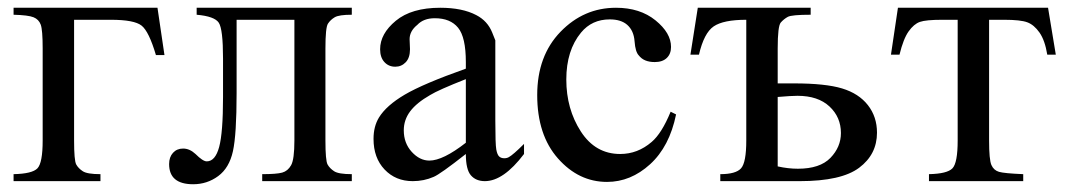

<svg xmlns="http://www.w3.org/2000/svg" viewBox="-20 -467 2748 495"><path d="M386 -447 404 -325H382Q364 -386 345 -401Q326 -416 266 -416H171V-105Q171 -53 176.5 -43Q182 -33 193.5 -25.5Q205 -18 239 -18V0H15V-18Q63 -19 76.5 -33Q90 -47 90 -105V-342Q90 -390 85 -403.5Q80 -417 66.5 -422.5Q53 -428 15 -429V-447Z M487 -447H887V-429Q854 -429 843 -422.5Q832 -416 825.5 -406Q819 -396 819 -342V-105Q819 -53 824.5 -43Q830 -33 841.5 -25.5Q853 -18 887 -18V0H656V-18Q693 -18 707.5 -22Q722 -26 730.5 -41Q739 -56 739 -105V-416H590V-227Q590 -120 580.5 -77Q571 -34 542.5 -13Q514 8 478 8Q416 8 416 -44Q416 -62 426 -73Q436 -84 452 -84Q469 -84 484 -70Q503 -51 513 -51Q535 -51 545 -88Q555 -125 555 -217V-316Q555 -392 544 -408.5Q533 -425 487 -429Z M1181 -70Q1115 -18 1098 -11Q1073 0 1044 0Q1000 0 971.5 -30Q943 -60 943 -109Q943 -141 957 -164Q976 -195 1023.5 -223Q1071 -251 1181 -290V-307Q1181 -371 1161 -395.5Q1141 -420 1101 -420Q1072 -420 1056 -403Q1036 -387 1036 -366L1037 -340Q1037 -318 1026 -306.5Q1015 -295 999 -295Q982 -295 971 -307Q960 -319 960 -340Q960 -380 1000.5 -413.5Q1041 -447 1115 -447Q1172 -447 1208 -428Q1237 -413 1249 -383L1257 -363V-156Q1257 -95 1259.5 -81.5Q1262 -68 1267 -63.5Q1272 -59 1280 -59Q1287 -59 1292 -62Q1303 -68 1331 -96V-70Q1278 0 1230 0Q1207 0 1194 -15Q1181 -30 1181 -70ZM1181 -99V-263Q1110 -235 1089 -222Q1054 -202 1037.5 -180Q1021 -158 1021 -131Q1021 -98 1041.5 -75.5Q1062 -53 1087 -53Q1122 -53 1181 -99Z M1723 -172Q1706 -89 1656 -43.5Q1606 2 1545 2Q1472 2 1418.5 -58.5Q1365 -119 1365 -222Q1365 -323 1425 -385Q1485 -447 1568 -447Q1630 -447 1670 -414.5Q1710 -382 1710 -346Q1710 -328 1699 -317.5Q1688 -307 1668 -307Q1640 -307 1627 -324Q1618 -333 1616 -360.5Q1614 -388 1597 -403Q1581 -417 1552 -417Q1506 -417 1478 -383Q1440 -337 1440 -262Q1440 -186 1477.5 -128Q1515 -70 1579 -70Q1624 -70 1660 -101Q1686 -123 1709 -179Z M1779 -447H2070V-429Q2021 -429 2011 -423.5Q2001 -418 1993 -409Q1985 -400 1985 -342V-252H2027Q2108 -252 2151 -239Q2194 -226 2217.5 -196Q2241 -166 2241 -125Q2241 -69 2195 -34.5Q2149 0 2042 0H1837V-18Q1877 -18 1890.5 -33Q1904 -48 1904 -105V-416Q1845 -416 1820 -399Q1795 -382 1782 -326H1760ZM1985 -38Q2012 -32 2037 -32Q2094 -32 2121 -60Q2148 -88 2148 -124Q2148 -165 2118.5 -192.5Q2089 -220 2036 -220Q2020 -220 1985 -217Z M2295 -447H2682L2702 -326H2680Q2674 -363 2660 -383Q2646 -403 2628.5 -409.5Q2611 -416 2569 -416H2530V-105Q2530 -55 2536 -41.5Q2542 -28 2555.5 -24Q2569 -20 2618 -18V0H2375V-18Q2422 -19 2435.5 -33Q2449 -47 2449 -105V-416H2409Q2367 -416 2351.5 -410.5Q2336 -405 2322.5 -386Q2309 -367 2299 -326H2277Z"/></svg>

Font: New Athena Unicode
Style: Regular
Weight: 400
Designer: J. Rusten 1997; rev. by R. Hancock 2001, 2002, rev. by D. Mastronarde 2002-2021
Foundry: GreekKeys New Athena Unicode
Version: Version 5.008